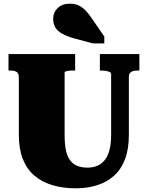

<svg xmlns="http://www.w3.org/2000/svg" viewBox="-20 -1003 800 1040"><path d="M330 -273Q330 -223 337 -189.5Q344 -156 359.5 -135Q375 -114 398.5 -104.5Q422 -95 454 -95Q484 -95 508 -105.5Q532 -116 548.5 -137.5Q565 -159 573.5 -192.5Q582 -226 582 -273V-602Q582 -607 578 -610.5Q574 -614 566.5 -616Q559 -618 550.5 -619.5Q542 -621 532 -621H521V-710H735V-621H725Q711 -621 700.5 -618Q690 -615 684 -607.5Q678 -600 678 -585V-273Q678 -195 657 -140Q636 -85 597 -50.5Q558 -16 505.5 0.5Q453 17 392 17Q321 17 264 0Q207 -17 166 -52Q125 -87 103.5 -142Q82 -197 82 -273V-585Q82 -607 69 -614Q56 -621 36 -621H26V-710H387V-621H376Q368 -621 360 -620.5Q352 -620 345 -618.5Q338 -617 334 -615.5Q330 -614 330 -611ZM481 -898Q464 -924 446.5 -943Q429 -962 408 -972.5Q387 -983 358 -983Q317 -983 292.5 -959.5Q268 -936 268 -901Q268 -874 280 -854Q292 -834 317.5 -820Q343 -806 382 -795L483 -768H545V-805Z"/></svg>

Font: Roboto Serif 20pt Black
Style: Regular
Weight: 900
Version: Version 1.008